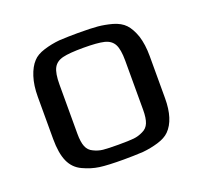

<svg xmlns="http://www.w3.org/2000/svg" viewBox="-95 -602 757 719"><g transform="rotate(-20 284.0 -242.0)"><path d="M123 -14Q90 -29 75 -62.5Q60 -96 60 -153V-321Q60 -366 71 -400Q82 -434 100 -453Q115 -470 145.5 -479.5Q176 -489 208 -492Q244 -494 283 -494Q335 -494 361.5 -491.5Q388 -489 418 -481Q449 -472 466 -454Q483 -436 495 -402Q506 -367 506 -321V-153Q506 -68 467 -29Q451 -13 421 -4Q391 5 359 8Q321 10 283 10Q219 10 187 5.5Q155 1 123 -14ZM381 -62Q399 -70 406.5 -88.5Q414 -107 414 -140V-336Q414 -381 403 -401.5Q392 -422 365.5 -428.5Q339 -435 283 -435Q227 -435 200.5 -428.5Q174 -422 163 -401.5Q152 -381 152 -336V-140Q152 -107 159.5 -88.5Q167 -70 185 -62Q203 -53 222 -51Q241 -49 283 -49Q325 -49 344 -51Q363 -53 381 -62Z"/></g></svg>

Font: Play
Style: Regular
Weight: 400
Designer: Jonas Hecksher (Cyrillic expansion: Cyreal)
Foundry: Jonas Hecksher, Playtype, e-types AS
Version: Version 2.101; ttfautohint (v1.5.65-e2d9)